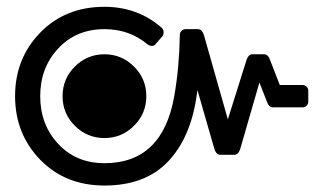

<svg xmlns="http://www.w3.org/2000/svg" viewBox="-20 -537 965 573"><path d="M291.7 -516.7Q390.8 -516.7 462.5 -454.2Q468.3 -448.3 468.3 -441.7Q468.3 -433.3 465 -429.2L443.3 -404.2Q440 -400 433.3 -400Q426.7 -400 420.8 -404.2Q366.7 -450 291.7 -450Q207.5 -450 153.8 -392.5Q100 -335 100 -250Q100 -165 153.8 -107.5Q207.5 -50 291.7 -50Q465 -50 500 -250Q515 -334.2 516.7 -433.3Q516.7 -440 521.7 -445Q526.7 -450 533.3 -450H570.8Q582.5 -450 588.3 -433.3L660 -180.8L715.8 -358.3Q721.7 -375 733.3 -375H768.3Q780 -375 785.8 -358.3L815 -283.3H883.3Q890 -283.3 895 -278.3Q900 -273.3 900 -266.7V-233.3Q900 -226.7 895 -221.7Q890 -216.7 883.3 -216.7H794.2Q782.5 -216.7 776.7 -233.3L754.2 -290.8L696.7 -91.7Q690.8 -75 679.2 -75H637.5Q625.8 -75 620 -91.7L569.2 -268.3Q568.3 -261.7 566.7 -250Q548.3 -124.2 480.4 -53.8Q412.5 16.7 291.7 16.7Q175 16.7 100 -60.4Q25 -137.5 25 -250Q25 -362.5 100 -439.6Q175 -516.7 291.7 -516.7ZM203.3 -161.7Q166.7 -198.3 166.7 -250Q166.7 -301.7 203.3 -338.3Q240 -375 291.7 -375Q343.3 -375 380 -338.3Q416.7 -301.7 416.7 -250Q416.7 -198.3 380 -161.7Q343.3 -125 291.7 -125Q240 -125 203.3 -161.7Z"/></svg>

Font: BoonTook Mon
Style: Regular
Weight: 400
Designer: Sungsit Sawaiwan
Foundry: FontUni
Version: Version 3.0